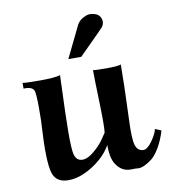

<svg xmlns="http://www.w3.org/2000/svg" viewBox="-83 -803 814 893"><g transform="rotate(-10 324.0 -356.5)"><path d="M454 -690Q455 -682 452 -673.5Q449 -665 445.5 -660.5Q442 -656 433.5 -648Q425 -640 422 -636L327 -541H266L338 -689Q350 -714 385 -727Q404 -733 427 -724.5Q450 -716 454 -690ZM635 -139Q621 -93 602 -61Q583 -29 565 -14.5Q547 0 528.5 8.5Q510 17 495.5 15.5Q481 14 469 15Q464 15 462 15Q421 15 396 -22Q375 -50 375 -116Q346 -65 289.5 -28Q233 9 184 13Q113 20 96.5 -34.5Q80 -89 90 -255Q92 -269 92 -339Q92 -409 86 -424Q77 -444 37 -442V-469Q53 -466 120.5 -466Q188 -466 215 -474Q207 -270 207 -202Q207 -128 212.5 -103Q218 -78 236 -71Q263 -62 297 -88Q331 -114 352 -144L373 -175Q377 -209 373.5 -318.5Q370 -428 370 -471Q379 -468 433.5 -468Q488 -468 502 -474Q502 -391 495 -214Q491 -125 500 -95Q509 -65 536 -64Q555 -63 578.5 -96Q602 -129 606 -151Z"/></g></svg>

Font: GFS Artemisia
Style: Bold
Weight: 700
Designer: Designed by Takis Katsoulidis.
Foundry: Designed by Takis Katsoulidis.
Version: Version 1.0